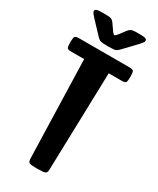

<svg xmlns="http://www.w3.org/2000/svg" viewBox="-255 -1109 975 1183"><g transform="rotate(30 233.0 -517.0)"><path d="M232.9 0Q188 0 177.2 -5.4Q166.5 -10.7 165.5 -33.2L145.5 -729.5H54.2Q28.8 -729.5 24.2 -738.5Q19.5 -747.6 19.5 -777.3Q19.5 -806.6 24.2 -815.9Q28.8 -825.2 54.2 -825.2H411.6Q437.5 -825.2 442.1 -815.9Q446.8 -806.6 446.8 -777.3Q446.8 -747.6 442.1 -738.5Q437.5 -729.5 411.6 -729.5H320.3L300.8 -30.8Q300.3 -11.7 289.1 -5.9Q277.8 0 232.9 0ZM228 -871.1Q193.8 -871.1 181.6 -874.3Q169.4 -877.4 154.3 -893.6L73.7 -979Q66.4 -986.8 57.6 -997.6Q48.8 -1008.3 48.8 -1016.1Q48.8 -1025.9 59.8 -1030Q70.8 -1034.2 107.9 -1034.2Q135.3 -1034.2 148.9 -1032.7Q162.6 -1031.2 170.2 -1025.6Q177.7 -1020 186 -1007.8L212.9 -969.2Q225.6 -950.7 232.9 -950.7Q239.3 -950.7 252 -967.3L282.7 -1007.8Q291.5 -1019.5 299.1 -1025.1Q306.6 -1030.8 319.8 -1032.5Q333 -1034.2 357.9 -1034.2Q395.5 -1034.2 406.2 -1030Q417 -1025.9 417 -1016.1Q417 -1008.3 408.4 -997.8Q399.9 -987.3 392.1 -979L310.5 -893.6Q300.3 -882.8 292.2 -878.2Q284.2 -873.5 271.7 -872.3Q259.3 -871.1 235.8 -871.1Z"/></g></svg>

Font: Denk One
Style: Regular
Weight: 400
Designer: Irina Smirnova, Eben Sorkin
Foundry: Sorkin Type Co.f
Version: Version 1.004; ttfautohint (v1.8.4.7-5d5b);gftools[0.9.23]